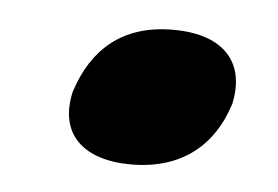

<svg xmlns="http://www.w3.org/2000/svg" viewBox="-29 -198 349 241"><g transform="rotate(5 146.0 -77.5)"><path d="M63 -78 62 -75C50 -21 83 9 143 9C208 9 246 -26 262 -75L263 -78C274 -128 248 -164 181 -164C116 -164 80 -129 63 -78Z"/></g></svg>

Font: LT Wave Black
Style: Italic
Weight: 900
Designer: Daniel Lyons
Version: Version 2.5 (Glyphs App)